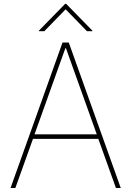

<svg xmlns="http://www.w3.org/2000/svg" viewBox="-20 -940 656 960"><path d="M56.8 0H32.7L292.6 -727.3H323.9L583.8 0H559.7L471.6 -245.7H144.9ZM152.7 -268.5H463.8L309.7 -698.9H306.8ZM201.7 -784.1 308.2 -893.5 414.8 -784.1H441.8V-786.9L311.1 -920.5H305.4L174.7 -786.9V-784.1Z"/></svg>

Font: Inter UI Thin
Style: Regular
Weight: 100
Designer: Rasmus Andersson
Foundry: rsms
Version: 3.2;8d6f07862